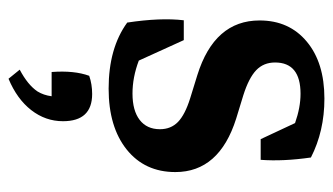

<svg xmlns="http://www.w3.org/2000/svg" viewBox="-183 -348 770 444"><g transform="rotate(90 202.0 -126.0)"><path d="M185.1 7.8Q91.3 7.8 32.2 -35.2Q20.5 -112.3 26.9 -166H72.8L120.1 -62Q158.7 -47.4 196.3 -47.4Q235.8 -47.4 257.3 -64Q278.8 -80.6 278.8 -110.8Q278.8 -136.2 262 -152.6Q245.1 -168.9 207.5 -180.7L153.8 -197.3Q27.3 -236.8 27.3 -341.3Q27.3 -409.7 76.2 -450.4Q125 -491.2 208 -491.2Q283.2 -491.2 344.2 -460Q353.5 -396 349.6 -343.8H301.8L264.6 -423.3Q228.5 -436 196.8 -436Q124.5 -436 124.5 -377Q124.5 -350.6 142.3 -333.5Q160.2 -316.4 200.2 -303.7L254.4 -287.1Q377.9 -248 377.9 -146.5Q377.9 -75.7 325.7 -33.9Q273.4 7.8 185.1 7.8ZM162.1 239.3 141.1 213.4Q176.3 194.8 191.4 172.4Q200.2 158.2 202.6 139.6H146.5Q142.6 87.4 155.3 52.7Q174.8 45.9 197.3 45.9Q260.3 45.9 260.3 113.3Q260.3 153.8 234.6 186.8Q209 219.7 162.1 239.3Z"/></g></svg>

Font: Markazi Text SemiBold
Style: Regular
Weight: 600
Designer: Borna Izadpanah (Arabic designer), Fiona Ross (Arabic design director) and Florian Runge (Latin designer)
Foundry: Borna Izadpanah and Florian Runge
Version: Version 1.001; ttfautohint (v1.8.3)